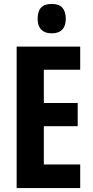

<svg xmlns="http://www.w3.org/2000/svg" viewBox="-20 -949 467 969"><path d="M384.8 0H64V-713.9H384.8V-597.2H201.2V-429.2H372.1V-312H201.2V-119.1H384.8ZM240.7 -929.2Q277.8 -929.2 294.9 -909.9Q312 -890.6 312 -854Q312 -818.4 294.2 -799.6Q276.4 -780.8 240.7 -780.8Q206.5 -780.8 188.2 -799.6Q169.9 -818.4 169.9 -854Q169.9 -891.6 187 -910.4Q204.1 -929.2 240.7 -929.2Z"/></svg>

Font: Open Sans Condensed
Style: Regular
Weight: 400
Width: 3
Designer: Monotype Design Team
Foundry: Monotype Imaging Inc.
Version: Version 3.000